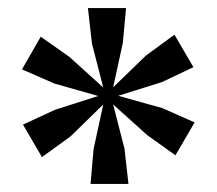

<svg xmlns="http://www.w3.org/2000/svg" viewBox="-20 -839 537 476"><path d="M204.5 -383 212 -469.5 236 -580 155 -501 84 -449.5 37 -530 115.5 -566.5 223.5 -601 114.5 -632 34.5 -667 81 -748 152 -698 236 -622 208 -731 198 -819H292.5L284.5 -732.5L260.5 -622.5L341.5 -701L412.5 -753L459.5 -672.5L381.5 -635.5L273 -601.5L382.5 -571L462.5 -535.5L415 -454L345 -504L260.5 -580L288.5 -471L298.5 -383Z"/></svg>

Font: Merriweather 120pt ExtraBold
Style: Regular
Weight: 800
Version: Version 2.100